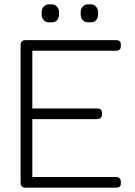

<svg xmlns="http://www.w3.org/2000/svg" viewBox="-20 -865 622 885"><path d="M172 -797V-810Q172 -824 181.5 -834.5Q191 -845 205 -845H219Q233 -845 242.5 -834.5Q252 -824 252 -810V-797Q252 -782 243 -772Q234 -762 219 -762H205Q191 -762 181.5 -772.5Q172 -783 172 -797ZM352 -797V-810Q352 -824 361.5 -834.5Q371 -845 385 -845H399Q413 -845 422.5 -834.5Q432 -824 432 -810V-797Q432 -782 423 -772Q414 -762 399 -762H385Q371 -762 361.5 -772.5Q352 -783 352 -797ZM75 -23V-657Q75 -680 98 -680H514Q526 -680 531.5 -675.5Q537 -671 537 -660V-653Q537 -631 514 -631H129V-365H427Q439 -365 444.5 -360.5Q450 -356 450 -345V-338Q450 -316 427 -316H129V-49H514Q537 -49 537 -27V-20Q537 -9 531.5 -4.5Q526 0 514 0H98Q75 0 75 -23Z"/></svg>

Font: Mitr ExtraLight
Style: Regular
Weight: 275
Designer: Thanarat Vachiruckul
Foundry: Cadson Demak Co.,Ltd.
Version: Version 1.001